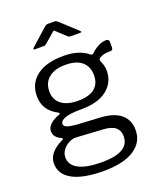

<svg xmlns="http://www.w3.org/2000/svg" viewBox="-165 -846 932 1122"><g transform="rotate(-20 301.0 -285.0)"><path d="M556 -539Q575 -539 575 -523V-488Q575 -478 570.5 -473.5Q566 -469 555 -470Q522 -470 503 -461Q479 -451 483 -438Q484 -434 489 -423Q494 -412 497 -398.5Q500 -385 500 -370Q500 -299 444.5 -254Q389 -209 283 -209Q212 -209 181 -197Q150 -185 150 -166Q150 -151 171 -143.5Q192 -136 241 -133L370 -126Q456 -121 498 -85Q540 -49 540 13Q540 89 473.5 132Q407 175 284 175Q157 175 90.5 138.5Q24 102 24 34Q24 -33 118 -79Q129 -84 118 -90Q72 -110 72 -149Q72 -171 92.5 -191Q113 -211 151 -224Q156 -225 156 -229Q156 -234 151 -236Q107 -259 86 -291.5Q65 -324 65 -370Q65 -448 124 -493Q183 -538 291 -538Q386 -538 441 -493Q448 -488 451 -488Q455 -488 462 -493Q481 -512 506.5 -525.5Q532 -539 556 -539ZM283 -262Q352 -262 386.5 -290Q421 -318 421 -371Q421 -425 386 -455Q351 -485 283 -485Q217 -485 180 -454.5Q143 -424 143 -371Q143 -319 179.5 -290.5Q216 -262 283 -262ZM195 -65Q177 -66 154 -54.5Q131 -43 115 -22Q99 -1 99 24Q99 72 148 97.5Q197 123 293 123Q462 123 462 23Q462 -12 438.5 -32Q415 -52 362 -55ZM300 -687Q298 -689 294.5 -692.5Q291 -696 289 -696Q286 -696 277 -687L219 -637Q214 -633 210.5 -632Q207 -631 201 -631H147Q140 -631 140 -635Q140 -638 145 -643L247 -734Q258 -745 272 -745H311Q318 -745 322.5 -742Q327 -739 331 -736L432 -643Q438 -637 438 -634Q438 -631 431 -631H372Q361 -631 354 -637Z"/></g></svg>

Font: Libre Franklin
Style: Regular
Weight: 400
Designer: Pablo Impallari, Rodrigo Fuenzalida
Foundry: Impallari Type
Version: Version 1.001; ttfautohint (v1.4.1)